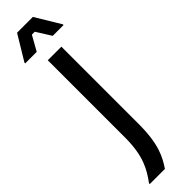

<svg xmlns="http://www.w3.org/2000/svg" viewBox="-341 -828 932 932"><g transform="rotate(-45 124.5 -362.5)"><path d="M72.5 -716.7 115 -792.5H135L182.5 -716.7H256.7V-721.7L179.2 -850H70.8L-6.7 -721.7V-716.7ZM110.8 125C144.2 75 175 18.3 175 -120V-650H81.7V-120C81.7 8.3 46.7 65 6.7 120V125Z"/></g></svg>

Font: Familjen Grotesk
Style: Regular
Weight: 400
Designer: Anders Wikstroem, Jonas Baeckman, Matilda Gysing, Kristian Moeller
Foundry: Familjen STHLM AB
Version: Version 2.000